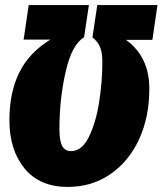

<svg xmlns="http://www.w3.org/2000/svg" viewBox="-20 -716 640 756"><path d="M17 -242Q17 -352 56 -430.5Q95 -509 178 -560H73L93 -696H330L311 -569Q263 -541 238.5 -433.5Q214 -326 214 -209Q214 -161 225 -141Q236 -121 260 -121Q302 -121 329.5 -176Q357 -231 370 -312Q383 -393 383 -472Q383 -509 374 -530.5Q365 -552 344 -569L363 -696H600L580 -559H476Q568 -493 568 -366Q568 -256 528 -168.5Q488 -81 415 -30.5Q342 20 247 20Q136 20 76.5 -53Q17 -126 17 -242Z"/></svg>

Font: Fira Sans Extra Condensed Black
Style: Italic
Weight: 900
Width: 3
Italic angle: -8°
Designer: Carrois Corporate & Edenspiekermann AG
Foundry: Carrois Corporate GbR & Edenspiekermann AG
Version: Version 4.203